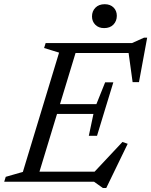

<svg xmlns="http://www.w3.org/2000/svg" viewBox="-38 -886 737 936"><path d="M250 -629.5 177 -652 184.5 -676H345L139.5 0H-17.5L-10 -24L73.5 -48ZM587 -641.5 608 -627.5H280L296 -676H605.5L664.5 -702.5H679.5L639.5 -485.5H608.5ZM463.5 30.5 420.5 0H89.5L105.5 -49H452.5L409.5 -34.5L559 -194L584.5 -185L480 30.5ZM435 -224H395L417.5 -330.5H190.5L205 -378.5H432L474.5 -484.5H514.5L474.5 -354ZM469.5 -749Q443 -749 426.8 -765.2Q410.5 -781.5 410.5 -806Q410.5 -831.5 427.2 -848.5Q444 -865.5 472.5 -865.5Q499.5 -865.5 515.5 -849.5Q531.5 -833.5 531.5 -809Q531.5 -783.5 515 -766.2Q498.5 -749 469.5 -749Z"/></svg>

Font: Newsreader 16pt 16pt
Style: Italic
Weight: 400
Italic angle: -17°
Version: Version 1.003